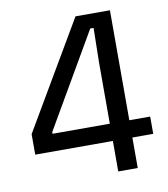

<svg xmlns="http://www.w3.org/2000/svg" viewBox="-75 -703 671 766"><g transform="rotate(-10 261.0 -319.5)"><path d="M342.5 0V-439.5L345 -581H331.5L110.5 -200.5V-162.5L78.5 -193.5H506V-123.5H28V-206.5L282 -639H421.5V0Z"/></g></svg>

Font: Anek Gujarati
Style: Regular
Weight: 400
Designer: Mrunmayee Ghaisas (Gujarati), Yesha Goshar (Latin)
Foundry: Ek Type
Version: Version 1.003